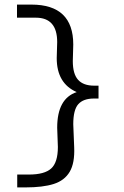

<svg xmlns="http://www.w3.org/2000/svg" viewBox="-20 -657 540 836"><path d="M55 159V103H106Q174 103 203 76.5Q232 50 232 -17L229 -101Q229 -228 314 -256Q227 -294 227 -404L229 -474Q229 -580 136 -580H54V-637H117Q299 -637 299 -463L297 -391Q297 -335 320 -309.5Q343 -284 390 -284H409V-228H389Q343 -228 321 -203.5Q299 -179 299 -116L303 -16Q306 53 283.5 91Q261 129 214 144Q167 159 91 159Z"/></svg>

Font: Vazir Code
Style: Code
Weight: 400
Foundry: DejaVu fonts team - Redesigned by Saber Rastikerdar
Version: Version 1.1.2